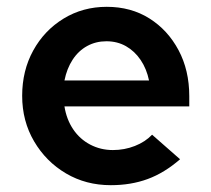

<svg xmlns="http://www.w3.org/2000/svg" viewBox="-20 -533 618 563"><path d="M305 10Q232 10 173.5 -24.5Q115 -59 80 -118.5Q45 -178 45 -252Q45 -326 77.5 -385Q110 -444 166.5 -478.5Q223 -513 293 -513Q364 -513 418 -479Q472 -445 503.5 -386Q535 -327 535 -251V-221H169Q175 -183 194.5 -154Q214 -125 244.5 -109Q275 -93 311 -93Q345 -93 375.5 -105Q406 -117 426 -138L508 -66Q462 -26 413 -8Q364 10 305 10ZM169 -297H417Q410 -331 392.5 -357Q375 -383 349.5 -397.5Q324 -412 292 -412Q261 -412 235.5 -398Q210 -384 193 -358Q176 -332 169 -297Z"/></svg>

Font: Red Hat Text SemiBold
Style: Regular
Weight: 600
Designer: Pentagram, MCKL
Foundry: MCKL
Version: Version 1.030